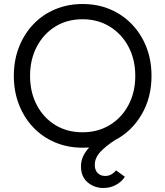

<svg xmlns="http://www.w3.org/2000/svg" viewBox="-20 -727 825 958"><path d="M392 10Q318 10 255 -16.5Q192 -43 146 -91.5Q100 -140 74.5 -205.5Q49 -271 49 -348Q49 -426 74.5 -491.5Q100 -557 146 -605.5Q192 -654 255 -680.5Q318 -707 392 -707Q467 -707 529.5 -680.5Q592 -654 638.5 -605.5Q685 -557 710.5 -491.5Q736 -426 736 -348Q736 -240 686.5 -155.5Q637 -71 554 -28Q510 0 481.5 30Q453 60 453 96Q453 122 467.5 136.5Q482 151 505 151Q536 151 559 123L603 155Q588 179 559.5 195Q531 211 496 211Q450 211 417 182.5Q384 154 384 104Q384 76 395 52.5Q406 29 425 9Q409 10 392 10ZM392 -67Q468 -67 527.5 -103Q587 -139 621 -203Q655 -267 655 -348Q655 -430 621 -494Q587 -558 527.5 -594.5Q468 -631 392 -631Q315 -631 256 -594.5Q197 -558 163.5 -494Q130 -430 130 -348Q130 -267 163.5 -203Q197 -139 256 -103Q315 -67 392 -67Z"/></svg>

Font: Lexend Light
Style: Regular
Weight: 300
Designer: Bonnie Shaver-Troup, Thomas Jockin
Foundry: Lexend
Version: Version 1.007; ttfautohint (v1.8.3)